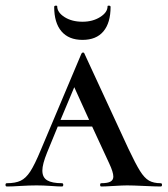

<svg xmlns="http://www.w3.org/2000/svg" viewBox="-28 -678 609 698"><path d="M556 0Q538 0 496 -2Q454 -4 434 -4Q418 -4 386 -2Q354 0 340 0Q336 0 336 -6Q336 -12 340 -12Q364 -12 374 -18Q384 -24 384 -36Q384 -52 369 -84L307 -218H182L143 -123Q126 -81 126 -58Q126 -33 143.5 -22.5Q161 -12 197 -12Q202 -12 202 -6Q202 0 197 0Q183 0 157 -2Q129 -4 105 -4Q80 -4 46 -2Q16 0 -3 0Q-8 0 -8 -6Q-8 -12 -3 -12Q28 -12 47 -21Q66 -30 82 -54.5Q98 -79 120 -132L268 -483Q270 -487 274 -487Q278 -487 279 -483L439 -137Q465 -82 481 -56.5Q497 -31 513.5 -21.5Q530 -12 556 -12Q561 -12 561 -6Q561 0 556 0ZM296 -242 242 -361 192 -242ZM180 -655Q180 -633 206.5 -616Q233 -599 272 -599Q309 -599 336 -616Q363 -633 363 -655Q363 -658 368.5 -657.5Q374 -657 374 -653Q374 -595 348 -564Q322 -533 272 -533Q222 -533 195.5 -564Q169 -595 169 -653Q169 -657 174.5 -657.5Q180 -658 180 -655Z"/></svg>

Font: Cormorant SC SemiBold
Style: Regular
Weight: 600
Designer: Christian Thalmann (Catharsis Fonts)
Version: Version 3.000